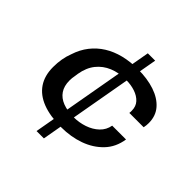

<svg xmlns="http://www.w3.org/2000/svg" viewBox="-196 -891 1109 1109"><g transform="rotate(45 358.0 -337.0)"><path d="M259 49 396 -723H456L319 49ZM344 -67Q253 -67 191 -91Q129 -115 97 -162.5Q65 -210 65 -280Q65 -315 70.5 -346.5Q76 -378 87 -406Q104 -459 135 -498.5Q166 -538 208.5 -564.5Q251 -591 304.5 -604.5Q358 -618 421 -618Q498 -618 557.5 -598Q617 -578 651 -539Q685 -500 685 -442Q685 -432 684 -423Q683 -414 681 -404H564Q565 -409 565 -414Q565 -419 565 -423Q565 -458 544.5 -480.5Q524 -503 490 -514.5Q456 -526 415 -526Q357 -526 311 -507Q265 -488 234.5 -450Q204 -412 194 -353Q193 -341 191 -331.5Q189 -322 188 -313Q187 -304 187 -292Q187 -247 207 -217.5Q227 -188 264.5 -173.5Q302 -159 354 -159Q398 -159 439.5 -173Q481 -187 510 -214.5Q539 -242 546 -282H659Q648 -210 602.5 -162.5Q557 -115 490 -91Q423 -67 344 -67Z"/></g></svg>

Font: Archivo Expanded Medium
Style: Italic
Weight: 500
Width: 7
Italic angle: -10°
Designer: Hector Gatti
Foundry: Omnibus-Type
Version: Version 2.001